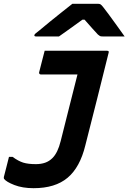

<svg xmlns="http://www.w3.org/2000/svg" viewBox="-35 -966 673 1006"><path d="M153 -106Q180 -106 201.5 -113.5Q223 -121 240 -138Q268 -166 283 -227Q304 -309 325 -394Q346 -479 371 -576H178Q174 -576 171.5 -579.5Q169 -583 170 -587Q178 -617 184.5 -644Q191 -671 199 -700H526Q538 -700 534 -689Q505 -571 473.5 -446.5Q442 -322 412 -204Q384 -89 319 -34.5Q254 20 141 20Q83 20 40.5 3.5Q-2 -13 -14 -29Q-15 -31 -15 -38Q-8 -65 -1.5 -90.5Q5 -116 12 -144H31Q61 -122 86.5 -114Q112 -106 153 -106ZM344 -946H480Q487 -946 492 -943Q497 -940 507 -927Q515 -917 534 -891.5Q553 -866 575.5 -834.5Q598 -803 618 -775H504Q493 -775 489 -777Q485 -779 478 -785Q468 -796 450.5 -815Q433 -834 408 -863Q404 -863 397 -863Q359 -835 329 -814Q299 -793 274 -775H154Q144 -775 145 -782Q146 -786 150.5 -790Q155 -794 173 -808Q194 -826 225.5 -851.5Q257 -877 289 -902.5Q321 -928 344 -946Z"/></svg>

Font: Recursive Sn Lnr St
Style: Bold Italic
Weight: 700
Italic angle: -15°
Version: Version 1.079;hotconv 1.0.112;makeotfexe 2.5.65598; ttfautoh